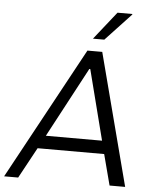

<svg xmlns="http://www.w3.org/2000/svg" viewBox="-86 -944 796 994"><g transform="rotate(5 311.5 -447.5)"><path d="M602 0H521L479 -160H133L46 0H-27L346 -686H423ZM364 -592 170 -228H462L369 -592ZM561 -895V-892L428 -750H369L484 -895Z"/></g></svg>

Font: Chivo Light Italic
Style: Regular
Weight: 300
Italic angle: -8.05°
Designer: Hector Gatti
Foundry: Omnibus-Type
Version: Version 1.007